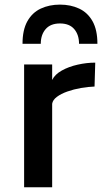

<svg xmlns="http://www.w3.org/2000/svg" viewBox="-20 -796 440 816"><path d="M82.5 -522H201.7V-456.1Q212.9 -479.5 242.4 -496.1Q272 -512.7 310.1 -521.2Q348.1 -529.8 384.8 -529.8L381.8 -428.2Q354 -427.2 323.5 -421.9Q293 -416.5 266.1 -407Q239.3 -397.5 221.7 -384.3Q204.1 -371.1 201.7 -355V0H82.5ZM75.7 -609.9Q75.7 -668.9 96.4 -705.8Q117.2 -742.7 153.3 -759.5Q189.5 -776.4 234.9 -776.4Q280.3 -776.4 316.4 -759.5Q352.5 -742.7 373.3 -705.8Q394 -668.9 394 -609.9H315.9Q315.9 -648.4 295.4 -672.4Q274.9 -696.3 234.9 -696.3Q194.8 -696.3 174.1 -672.4Q153.3 -648.4 153.3 -609.9Z"/></svg>

Font: Monda SemiBold
Style: Regular
Weight: 600
Designer: Vernon Adams
Foundry: Vernon Adams
Version: Version 2.200